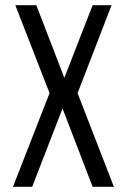

<svg xmlns="http://www.w3.org/2000/svg" viewBox="-20 -720 513 740"><path d="M221 -302 337 0H419L279 -361L410 -700H337L228 -420L120 -700H39L171 -361L30 0H104Z"/></svg>

Font: Bebas Neue Regular two
Style: Regular2
Weight: 400
Designer: Ryoichi Tsunekawa & LGV (GE)
Foundry: Free Software Foundation, Inc.
Version: Version 1.003 August 13, 2016